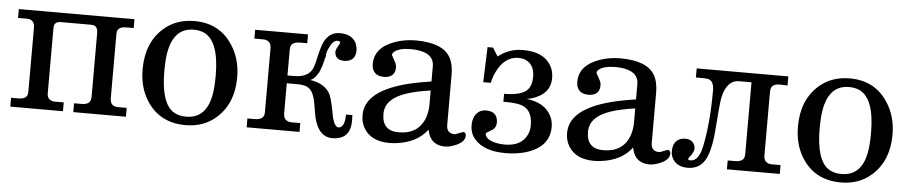

<svg xmlns="http://www.w3.org/2000/svg" viewBox="-35 -687 4298 908"><g transform="rotate(5 2113.5 -233.0)"><path d="M575 0H325V-42H360Q398 -42 403 -66Q405 -73 405 -81V-382Q405 -413 384 -418Q379 -419 371 -419H230Q202 -419 198 -398Q197 -392 197 -382V-78Q197 -42 239 -41Q210 -42 271 -42H276V0H26V-42H61Q98 -42 104 -66Q105 -72 105 -81V-382Q105 -418 72 -421H36H26V-463H575V-421H540Q503 -421 497 -397L496 -382V-81Q496 -45 529 -42Q530 -42 565 -42H575Z M1083 -231Q1083 -108 1005 -38Q946 15 859 15Q736 15 674 -82Q634 -145 634 -231Q634 -356 712 -426Q771 -479 859 -479Q979 -479 1041 -382Q1083 -317 1083 -231ZM981 -231Q981 -393 909 -428Q887 -438 859 -438Q746 -438 738 -270Q737 -253 737 -231Q737 -81 797 -41Q822 -25 858 -25Q968 -25 979 -176Q981 -199 981 -231Z M1642 -74Q1642 5 1574 15Q1565 16 1556 16Q1490 16 1468 -76Q1466 -86 1457 -139Q1447 -198 1421 -213Q1403 -224 1369 -224H1319V-81Q1319 -45 1354 -42Q1355 -42 1389 -42H1399V0H1148V-42H1182Q1222 -42 1227 -68Q1228 -74 1228 -81V-382Q1228 -418 1193 -421Q1192 -421 1158 -421H1148V-463H1399V-421H1365Q1325 -421 1320 -395Q1319 -389 1319 -382V-261H1349Q1411 -261 1433 -297Q1442 -312 1447 -336Q1464 -412 1475 -433Q1499 -482 1549 -482Q1606 -482 1627 -441L1633 -420Q1634 -414 1634 -408Q1634 -364 1597 -355L1582 -353Q1535 -353 1535 -394Q1535 -403 1554 -436Q1554 -445 1540 -445Q1519 -445 1501 -405Q1490 -381 1492 -367Q1490 -364 1480 -322L1468 -290L1454 -269Q1444 -256 1429 -249Q1501 -238 1525 -188Q1533 -170 1539 -141L1547 -102Q1558 -37 1582 -37Q1611 -42 1611 -101H1641L1642 -75Z M2184 -51Q2184 -19 2133 0Q2112 8 2091 9Q2023 9 2008 -56L2006 -64Q1958 1 1859 13Q1843 15 1827 15Q1741 15 1706 -42Q1689 -69 1689 -106Q1689 -237 1952 -284Q1970 -287 2000 -292V-364Q2000 -427 1913 -435Q1903 -436 1893 -436Q1834 -436 1811 -416Q1803 -409 1803 -400L1823 -363Q1827 -353 1827 -344Q1827 -302 1787 -295L1775 -294Q1725 -294 1717 -337Q1716 -344 1716 -351Q1716 -430 1815 -464Q1860 -479 1909 -479Q2037 -479 2074 -414Q2092 -382 2092 -331V-94Q2092 -59 2121 -54Q2125 -53 2129 -53Q2135 -53 2164 -65Q2168 -67 2170 -67Q2183 -67 2184 -51ZM2000 -183V-249Q1861 -230 1816 -186Q1787 -159 1787 -120Q1787 -39 1866 -39Q1959 -39 1989 -118Q2000 -147 2000 -183Z M2585 -127Q2585 -32 2474 2Q2430 15 2378 15Q2279 15 2233 -34Q2207 -62 2207 -103Q2207 -151 2240 -171Q2253 -178 2269 -178Q2317 -178 2324 -138Q2325 -132 2325 -126Q2325 -100 2304 -88Q2279 -73 2277 -71Q2277 -35 2349 -26Q2361 -25 2371 -25Q2448 -25 2475 -79Q2486 -99 2486 -126Q2486 -203 2429 -219Q2407 -225 2366 -226Q2358 -226 2347 -226V-264Q2434 -264 2460 -297Q2477 -318 2477 -355Q2477 -416 2431 -434Q2418 -439 2401 -439Q2333 -439 2296 -359Q2285 -336 2280 -310H2244L2250 -477H2276L2301 -437Q2353 -478 2418 -478Q2514 -478 2550 -420Q2567 -394 2567 -358Q2567 -279 2475 -253Q2466 -251 2456 -249Q2543 -239 2573 -179Q2585 -156 2585 -127Z M3155 -51Q3155 -19 3104 0Q3083 8 3062 9Q2994 9 2979 -56L2977 -64Q2929 1 2830 13Q2814 15 2798 15Q2712 15 2677 -42Q2660 -69 2660 -106Q2660 -237 2923 -284Q2941 -287 2971 -292V-364Q2971 -427 2884 -435Q2874 -436 2864 -436Q2805 -436 2782 -416Q2774 -409 2774 -400L2794 -363Q2798 -353 2798 -344Q2798 -302 2758 -295L2746 -294Q2696 -294 2688 -337Q2687 -344 2687 -351Q2687 -430 2786 -464Q2831 -479 2880 -479Q3008 -479 3045 -414Q3063 -382 3063 -331V-94Q3063 -59 3092 -54Q3096 -53 3100 -53Q3106 -53 3135 -65Q3139 -67 3141 -67Q3154 -67 3155 -51ZM2971 -183V-249Q2832 -230 2787 -186Q2758 -159 2758 -120Q2758 -39 2837 -39Q2930 -39 2960 -118Q2971 -147 2971 -183Z M3679 0H3428V-42H3462Q3502 -42 3507 -68Q3508 -74 3508 -81V-420H3450Q3390 -420 3372 -334Q3367 -309 3358 -187Q3349 -61 3313 -21Q3287 9 3241 9Q3192 9 3171 -26Q3161 -42 3161 -61Q3161 -115 3203 -125Q3211 -127 3220 -127Q3252 -127 3264 -100Q3267 -92 3267 -83Q3267 -68 3244 -39Q3241 -35 3241 -34Q3241 -27 3252 -27Q3291 -27 3306 -96Q3330 -207 3330 -366Q3330 -412 3301 -418Q3294 -420 3252 -420H3244V-463H3679V-420L3643 -421H3642Q3604 -421 3600 -394Q3599 -388 3599 -382V-81Q3599 -45 3634 -42Q3635 -42 3669 -42H3679Z M4194 -231Q4194 -108 4116 -38Q4057 15 3970 15Q3847 15 3785 -82Q3745 -145 3745 -231Q3745 -356 3823 -426Q3882 -479 3970 -479Q4090 -479 4152 -382Q4194 -317 4194 -231ZM4092 -231Q4092 -393 4020 -428Q3998 -438 3970 -438Q3857 -438 3849 -270Q3848 -253 3848 -231Q3848 -81 3908 -41Q3933 -25 3969 -25Q4079 -25 4090 -176Q4092 -199 4092 -231Z"/></g></svg>

Font: cwTeXKai
Style: Medium
Weight: 500
Version: Version 1.17